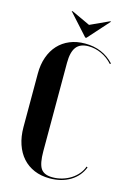

<svg xmlns="http://www.w3.org/2000/svg" viewBox="-129 -916 672 990"><g transform="rotate(15 207.0 -421.5)"><path d="M41 -497Q41 -545 55 -584.5Q69 -624 94.5 -651.5Q120 -679 156 -694Q192 -709 237 -709Q332 -709 392 -644L387 -640Q361 -669 327 -684.5Q293 -700 258 -700Q213 -700 192.5 -673Q172 -646 172 -589V-117Q172 -51 189.5 -25Q207 1 252 1Q279 1 304 -6.5Q329 -14 349.5 -27Q370 -40 385.5 -58.5Q401 -77 408 -98L414 -95Q394 -45 348 -17.5Q302 10 239 10Q193 10 156.5 -5.5Q120 -21 94.5 -49.5Q69 -78 55 -119Q41 -160 41 -211ZM132 -853 231 -807 331 -853H337L235 -739H229L126 -853Z"/></g></svg>

Font: Moniqa Black Display
Style: Regular
Weight: 900
Designer: Rajesh Rajput
Foundry: Rajesh Rajput
Version: Version 1.000